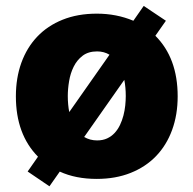

<svg xmlns="http://www.w3.org/2000/svg" viewBox="-20 -598 659 654"><path d="M34.1 -269.9Q34.1 -332.4 52.7 -384.1Q71.4 -435.7 106.7 -473Q142 -510.3 193.4 -530.9Q244.7 -551.5 309.7 -551.5Q376.8 -551.5 434.3 -527.3L469.5 -577.8L545.1 -527.3L509.2 -476.2Q585.2 -400.2 585.2 -269.9Q585.2 -207 566.2 -155.2Q547.2 -103.3 511.7 -66.4Q476.2 -29.5 425.1 -9.1Q373.9 11.4 309.7 11.4Q237.6 11.4 183.6 -13.5L148.4 36.6L74.2 -13.8L109.4 -64.3Q34.1 -140.6 34.1 -269.9ZM215.9 -216.3 353 -411.6Q334.2 -422.9 310.7 -422.9Q280.9 -422.9 261.5 -408.2Q242.2 -393.5 231 -370.9Q219.8 -348.4 215.4 -321.7Q210.9 -295.1 210.9 -271Q210.9 -256 212.2 -242.4Q213.4 -228.7 215.9 -216.3ZM310.7 -119.7Q330.3 -119.7 345 -126.6Q359.7 -133.5 370.6 -145.2Q381.4 -157 388.7 -172.2Q396 -187.5 400.4 -204.4Q404.8 -221.2 406.6 -238.5Q408.4 -255.7 408.4 -271Q408.4 -285.9 407.1 -299.5Q405.9 -313.2 403.4 -326L266.7 -131.4Q286.6 -119.7 310.7 -119.7Z"/></svg>

Font: Inter P Extra Bold
Style: Regular
Weight: 800
Designer: Rasmus Andersson
Foundry: rsms
Version: Version 3.018;git-588b23468